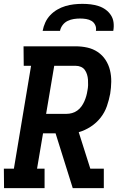

<svg xmlns="http://www.w3.org/2000/svg" viewBox="-25 -975 645 995"><path d="M-4 0 -5 -101H47L136 -634H98L97 -735H367Q398 -735 427.5 -728.5Q457 -722 481.5 -705.5Q506 -689 522 -664.5Q538 -640 545 -611Q552 -582 551.5 -551Q551 -520 546 -489Q540 -457 529 -425Q518 -393 496.5 -365.5Q475 -338 445 -318.5Q415 -299 383 -290L443 -101H513V0H352L263 -284H198L167 -101H206V0ZM214 -385H320Q334 -385 348.5 -389Q363 -393 375.5 -402Q388 -411 397 -423.5Q406 -436 412 -449.5Q418 -463 422 -477Q426 -491 428 -505Q431 -519 431.5 -533.5Q432 -548 431 -562Q430 -576 426 -589Q422 -602 414.5 -612.5Q407 -623 394.5 -628.5Q382 -634 367 -634H256ZM196 -815Q200 -837 209.5 -858Q219 -879 235 -896Q251 -913 271.5 -925Q292 -937 314 -943.5Q336 -950 358 -952.5Q380 -955 402 -955Q424 -955 445 -952.5Q466 -950 486 -943.5Q506 -937 522.5 -925Q539 -913 550 -896Q561 -879 563.5 -858Q566 -837 562 -815H472Q475 -831 468.5 -845Q462 -859 449.5 -866.5Q437 -874 421.5 -876.5Q406 -879 390 -879Q374 -879 357.5 -876.5Q341 -874 325.5 -866.5Q310 -859 299.5 -845Q289 -831 286 -815Z"/></svg>

Font: Iosevka Etoile
Style: Bold Italic
Weight: 700
Italic angle: -9°
Designer: Belleve Invis
Foundry: Belleve Invis
Version: Version 28.1.0; ttfautohint (v1.8.4)